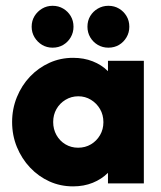

<svg xmlns="http://www.w3.org/2000/svg" viewBox="-20 -639 561 669"><path d="M234.7 10.4Q190.3 10.4 152.1 -6.9Q113.9 -24.3 84.7 -55.2Q55.6 -86.1 38.9 -126.7Q22.2 -167.4 22.2 -213.9Q22.2 -259.7 38.9 -300.7Q55.6 -341.7 84.7 -372.2Q113.9 -402.8 152.1 -420.1Q190.3 -437.5 234.7 -437.5Q272.2 -437.5 303.1 -425.3Q334 -413.2 356.2 -391V-427.1H481.2V0H356.2V-36.8Q334 -14.6 303.1 -2.1Q272.2 10.4 234.7 10.4ZM252.1 -124.3Q277.1 -124.3 296.9 -136.1Q316.7 -147.9 328.5 -168.1Q340.3 -188.2 340.3 -213.2Q340.3 -238.9 328.5 -259Q316.7 -279.2 296.9 -291.3Q277.1 -303.5 252.8 -303.5Q228.5 -303.5 208.3 -291.3Q188.2 -279.2 176.7 -259Q165.3 -238.9 165.3 -213.9Q165.3 -188.9 176.7 -168.4Q188.2 -147.9 208 -136.1Q227.8 -124.3 252.1 -124.3ZM163.2 -472.9Q143.1 -472.9 126.7 -482.6Q110.4 -492.4 100.3 -509Q90.3 -525.7 90.3 -545.8Q90.3 -566.7 100.3 -583Q110.4 -599.3 126.7 -609Q143.1 -618.8 163.2 -618.8Q184 -618.8 200.3 -609Q216.7 -599.3 226.4 -583Q236.1 -566.7 236.1 -545.8Q236.1 -525.7 226.4 -509Q216.7 -492.4 200.3 -482.6Q184 -472.9 163.2 -472.9ZM357.6 -472.9Q337.5 -472.9 320.8 -482.6Q304.2 -492.4 294.4 -509Q284.7 -525.7 284.7 -545.8Q284.7 -566.7 294.4 -583Q304.2 -599.3 320.8 -609Q337.5 -618.8 357.6 -618.8Q378.5 -618.8 394.8 -609Q411.1 -599.3 420.8 -583Q430.6 -566.7 430.6 -545.8Q430.6 -525.7 420.8 -509Q411.1 -492.4 394.8 -482.6Q378.5 -472.9 357.6 -472.9Z"/></svg>

Font: Afacad Flux ExtraBold
Style: Regular
Weight: 800
Designer: Kristian Moeller
Foundry: Dicotype
Version: Version 1.100